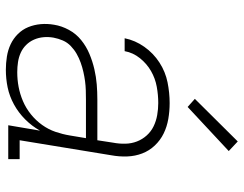

<svg xmlns="http://www.w3.org/2000/svg" viewBox="-106 -698 813 640"><g transform="rotate(90 300.0 -378.5)"><path d="M213 8Q191 8 169 4.5Q147 1 128 -8Q109 -17 94 -32Q79 -47 71 -66.5Q63 -86 61 -108Q59 -130 63 -153Q67 -178 80 -202Q93 -226 114 -243Q135 -260 160 -270.5Q185 -281 211 -287Q237 -293 262 -295Q287 -297 313 -297H448L456 -349Q460 -370 459.5 -390.5Q459 -411 452 -429Q445 -447 432 -461.5Q419 -476 401.5 -484.5Q384 -493 364 -496.5Q344 -500 324 -500Q297 -500 269.5 -495Q242 -490 217.5 -476Q193 -462 174.5 -439Q156 -416 151 -388H108Q115 -423 136.5 -453.5Q158 -484 189 -504Q220 -524 255 -531Q290 -538 324 -538Q351 -538 377 -533.5Q403 -529 425.5 -518Q448 -507 465.5 -488.5Q483 -470 492 -446.5Q501 -423 502 -396.5Q503 -370 498 -343L448 -38H511V0H398L416 -106Q401 -79 378.5 -56.5Q356 -34 328.5 -19Q301 -4 272 2Q243 8 213 8ZM221 -30Q246 -30 270 -34.5Q294 -39 317.5 -49Q341 -59 361.5 -75.5Q382 -92 397 -113Q412 -134 420 -157.5Q428 -181 432 -205L441 -259H313Q297 -259 281.5 -258.5Q266 -258 251 -256Q236 -254 220.5 -250.5Q205 -247 189.5 -241.5Q174 -236 160 -228Q146 -220 134 -208.5Q122 -197 115.5 -182Q109 -167 106 -151Q103 -134 104.5 -117.5Q106 -101 112.5 -86Q119 -71 130.5 -59.5Q142 -48 156.5 -41.5Q171 -35 187.5 -32.5Q204 -30 221 -30ZM337 -598 310 -622 452 -765 484 -735Z"/></g></svg>

Font: Iosevka Slab XLtExObl
Style: Regular
Weight: 200
Width: 7
Italic angle: -9°
Monospace: yes
Designer: Belleve Invis
Foundry: Belleve Invis
Version: Version 11.1.1; ttfautohint (v1.8.3)